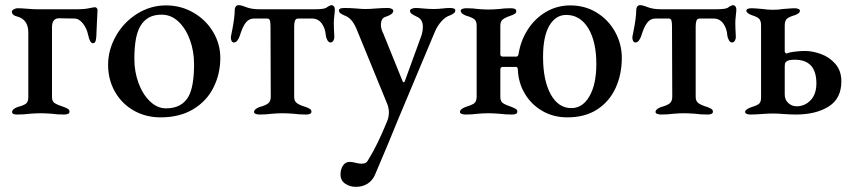

<svg xmlns="http://www.w3.org/2000/svg" viewBox="-20 -442 3317 746"><path d="M27 -7Q27 -18 48 -26Q71 -32 80.5 -39Q90 -46 90 -64V-316Q90 -368 43 -379Q37 -380 31.5 -385Q26 -390 26 -397Q26 -402 34 -406Q42 -410 47 -410Q62 -410 86 -408Q110 -406 123 -406H282Q307 -406 326 -410Q345 -414 350 -414Q352 -414 355.5 -411Q359 -408 359 -403Q359 -394 357 -364Q355 -332 355 -319Q355 -299 352.5 -286.5Q350 -274 341 -274Q329 -274 322 -308Q317 -332 302 -351Q287 -370 269 -370L209 -371Q182 -371 182 -336V-64Q182 -48 193 -41Q204 -34 229 -26Q239 -22 244.5 -18.5Q250 -15 250 -8Q250 3 229 3Q202 3 182 0Q154 -2 138 -2Q121 -2 95 0Q74 3 46 3Q27 3 27 -7Z M400 -190Q400 -248 430 -301.5Q460 -355 512 -388Q564 -421 625 -421Q683 -421 731.5 -393Q780 -365 808 -318Q836 -271 836 -217Q836 -155 809.5 -102Q783 -49 730.5 -17.5Q678 14 604 14Q547 14 500.5 -12Q454 -38 427 -85Q400 -132 400 -190ZM713 -68Q734 -107 734 -193Q734 -243 718 -287Q702 -331 673.5 -358Q645 -385 608 -385Q584 -385 566 -377.5Q548 -370 533 -352Q516 -330 509 -295.5Q502 -261 502 -213Q502 -164 518 -120Q534 -76 562.5 -48.5Q591 -21 625 -21Q687 -21 713 -68Z M967 -7Q967 -18 988 -26Q1011 -32 1021.5 -40Q1032 -48 1032 -66L1031 -339Q1031 -353 1029 -361.5Q1027 -370 1018 -370H967Q947 -370 934.5 -353.5Q922 -337 912 -304Q909 -294 903 -285.5Q897 -277 889 -277Q883 -277 880 -282.5Q877 -288 877 -296Q877 -300 879 -309Q881 -318 882 -324Q892 -374 892 -403Q892 -411 896 -416.5Q900 -422 907 -422Q915 -422 924.5 -418.5Q934 -415 937 -414Q958 -406 989 -406H1201Q1239 -406 1248 -412Q1253 -416 1259 -419Q1265 -422 1269 -422Q1273 -422 1277 -417.5Q1281 -413 1281 -405Q1281 -398 1279 -382Q1277 -364 1277 -354Q1277 -331 1279 -301V-298Q1279 -290 1275 -283.5Q1271 -277 1264 -277Q1257 -277 1252 -286Q1247 -295 1246 -304Q1244 -332 1230 -351Q1216 -370 1192 -370H1139Q1129 -370 1126 -361.5Q1123 -353 1123 -339V-65Q1123 -49 1134 -41Q1145 -33 1169 -26Q1179 -22 1184.5 -18.5Q1190 -15 1190 -8Q1190 3 1169 3Q1142 3 1122 0Q1094 -2 1078 -2Q1060 -2 1036 0Q1015 3 988 3Q980 3 973.5 0.5Q967 -2 967 -7Z M1303 236Q1303 216 1312.5 201.5Q1322 187 1339 187Q1348 187 1364 191Q1368 192 1373 193Q1378 194 1384 194Q1395 194 1401 190.5Q1407 187 1412 177Q1447 121 1485 27Q1491 12 1491 -5Q1491 -24 1483 -42L1365 -330Q1347 -373 1318 -382Q1307 -387 1302 -391Q1297 -395 1297 -402Q1297 -411 1318 -411Q1341 -411 1365 -409Q1385 -407 1400 -407Q1418 -407 1440 -409Q1466 -411 1487 -411Q1495 -411 1501.5 -408Q1508 -405 1508 -400Q1508 -387 1482 -378Q1470 -375 1465 -367Q1460 -359 1460 -344Q1460 -330 1470 -310L1544 -127Q1546 -122 1549 -122Q1551 -122 1553 -127L1616 -300Q1619 -307 1621 -318Q1623 -329 1623 -338Q1623 -367 1600 -377Q1587 -383 1580 -388Q1573 -393 1573 -400Q1573 -405 1580 -408Q1587 -411 1594 -411Q1605 -411 1625 -409Q1647 -407 1665 -407Q1681 -407 1699 -409Q1715 -411 1728 -411Q1749 -411 1749 -402Q1749 -395 1744 -391Q1739 -387 1728 -382Q1711 -377 1695 -359Q1679 -341 1669 -317L1528 19Q1491 111 1437 237Q1427 260 1407.5 272Q1388 284 1363 284Q1339 284 1321 271.5Q1303 259 1303 236Z M1992 -172Q1992 -176 1990 -179Q1988 -182 1986 -182H1933Q1924 -182 1924 -171V-65Q1924 -48 1934.5 -41Q1945 -34 1969 -26Q1979 -22 1984.5 -18.5Q1990 -15 1990 -8Q1990 3 1970 3Q1942 3 1921 0Q1895 -2 1878 -2Q1860 -2 1836 0Q1815 3 1788 3Q1780 3 1773.5 0.5Q1767 -2 1767 -7Q1767 -18 1788 -26Q1811 -33 1821 -39.5Q1831 -46 1832 -64V-343Q1832 -360 1822.5 -367.5Q1813 -375 1791 -381Q1770 -389 1770 -400Q1770 -405 1776.5 -407.5Q1783 -410 1791 -410Q1818 -410 1837 -407Q1861 -405 1878 -405Q1894 -405 1920 -407Q1938 -410 1965 -410Q1986 -410 1986 -399Q1986 -392 1980.5 -388.5Q1975 -385 1964 -381Q1943 -374 1933.5 -366.5Q1924 -359 1924 -342V-230Q1924 -226 1927 -224Q1930 -222 1934 -222H1985H1986Q1993 -222 1995 -233Q2003 -284 2030.5 -327Q2058 -370 2101 -395.5Q2144 -421 2196 -421Q2253 -421 2298.5 -393Q2344 -365 2370 -318Q2396 -271 2396 -217Q2396 -154 2372.5 -101.5Q2349 -49 2301.5 -17.5Q2254 14 2184 14Q2131 14 2088 -10.5Q2045 -35 2019.5 -77.5Q1994 -120 1992 -172ZM2297 -193Q2297 -281 2265.5 -332.5Q2234 -384 2180 -384Q2139 -384 2114.5 -342.5Q2090 -301 2090 -221Q2090 -130 2119.5 -76Q2149 -22 2200 -22Q2244 -22 2270.5 -68.5Q2297 -115 2297 -193Z M2527 -7Q2527 -18 2548 -26Q2571 -32 2581.5 -40Q2592 -48 2592 -66L2591 -339Q2591 -353 2589 -361.5Q2587 -370 2578 -370H2527Q2507 -370 2494.5 -353.5Q2482 -337 2472 -304Q2469 -294 2463 -285.5Q2457 -277 2449 -277Q2443 -277 2440 -282.5Q2437 -288 2437 -296Q2437 -300 2439 -309Q2441 -318 2442 -324Q2452 -374 2452 -403Q2452 -411 2456 -416.5Q2460 -422 2467 -422Q2475 -422 2484.5 -418.5Q2494 -415 2497 -414Q2518 -406 2549 -406H2761Q2799 -406 2808 -412Q2813 -416 2819 -419Q2825 -422 2829 -422Q2833 -422 2837 -417.5Q2841 -413 2841 -405Q2841 -398 2839 -382Q2837 -364 2837 -354Q2837 -331 2839 -301V-298Q2839 -290 2835 -283.5Q2831 -277 2824 -277Q2817 -277 2812 -286Q2807 -295 2806 -304Q2804 -332 2790 -351Q2776 -370 2752 -370H2699Q2689 -370 2686 -361.5Q2683 -353 2683 -339V-65Q2683 -49 2694 -41Q2705 -33 2729 -26Q2739 -22 2744.5 -18.5Q2750 -15 2750 -8Q2750 3 2729 3Q2702 3 2682 0Q2654 -2 2638 -2Q2620 -2 2596 0Q2575 3 2548 3Q2540 3 2533.5 0.5Q2527 -2 2527 -7Z M2875 -7Q2875 -16 2895 -24Q2918 -31 2927.5 -37.5Q2937 -44 2937 -62V-343Q2937 -362 2929 -369.5Q2921 -377 2901 -383Q2880 -391 2880 -400Q2880 -410 2900 -410Q2911 -410 2944 -407Q2961 -404 2983 -404Q3006 -404 3022 -407Q3058 -410 3068 -410Q3075 -410 3081.5 -407.5Q3088 -405 3088 -400Q3088 -390 3068 -383Q3047 -377 3038 -369.5Q3029 -362 3029 -343V-242Q3029 -238 3032.5 -235.5Q3036 -233 3039 -235Q3048 -239 3069 -241.5Q3090 -244 3108 -244Q3137 -244 3170 -232Q3203 -220 3226 -193.5Q3249 -167 3249 -126Q3249 -59 3199.5 -28Q3150 3 3072 3Q3051 3 3025 1Q3001 -1 2982 -1Q2966 -1 2940 1Q2912 3 2895 3Q2888 3 2881.5 0.5Q2875 -2 2875 -7ZM3152 -118Q3152 -210 3068 -210Q3045 -210 3037 -204Q3031 -200 3030 -194.5Q3029 -189 3029 -181V-75Q3029 -54 3043 -41.5Q3057 -29 3075 -29Q3107 -29 3129.5 -52.5Q3152 -76 3152 -118Z"/></svg>

Font: EB Garamond Medium
Style: Regular
Weight: 500
Designer: Georg Duffner and Octavio Pardo
Foundry: Georg Duffner
Version: Version 1.000